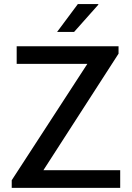

<svg xmlns="http://www.w3.org/2000/svg" viewBox="-20 -910 640 930"><path d="M36.8 0V-37L403 -600.5H60.8V-686H554.2V-650L190.2 -85.5H562.2V0ZM256.5 -755.2 357 -890.2H456.2V-887.2L338.8 -755.2Z"/></svg>

Font: Chivo Mono Medium
Style: Regular
Weight: 500
Monospace: yes
Designer: Hector Gatti
Foundry: Omnibus-Type
Version: Version 1.008